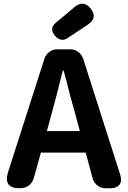

<svg xmlns="http://www.w3.org/2000/svg" viewBox="-20 -1004 681 1024"><path d="M85 0Q-4 0 23 -86L217 -691Q225 -714 243.5 -727.5Q262 -741 286 -741H355Q379 -741 397.5 -727Q416 -713 424 -690L526 -370L621 -73Q632 -39 617.5 -19.5Q603 0 568 0H544Q519 0 500 -14.5Q481 -29 474 -53L437 -190H317H198L162 -60Q146 0 85 0ZM230 -305H318H406L384 -386Q368 -445 351 -506Q336 -569 319 -628H315Q276 -470 252 -386ZM274 -812Q240 -851 278 -883L332 -928L377 -966Q425 -1006 463 -959Q503 -910 449 -873L404 -843L342 -802Q306 -777 274 -812Z"/></svg>

Font: GenSenRounded2 TW B
Style: Regular
Weight: 700
Version: Version 2.000;PS 2;hotconv 16.6.51;makeotf.lib2.5.65220 DEVE